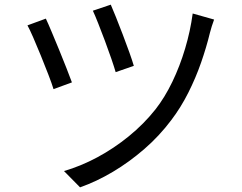

<svg xmlns="http://www.w3.org/2000/svg" viewBox="-20 -772 1040 825"><path d="M456 -752Q464 -734 478 -699Q492 -664 507.5 -623.5Q523 -583 536 -546.5Q549 -510 555 -489L477 -462Q471 -483 458.5 -519.5Q446 -556 431 -596Q416 -636 402 -671.5Q388 -707 379 -726ZM900 -688Q895 -675 890 -659Q885 -643 882 -631Q867 -569 844 -503Q821 -437 789 -373.5Q757 -310 716 -256Q665 -188 600.5 -132Q536 -76 465.5 -34Q395 8 324 33L255 -37Q327 -58 398 -96Q469 -134 533.5 -186.5Q598 -239 648 -302Q688 -353 720.5 -420.5Q753 -488 775.5 -563.5Q798 -639 808 -714ZM177 -692Q187 -671 202 -635Q217 -599 234 -558Q251 -517 265.5 -479.5Q280 -442 289 -418L210 -389Q203 -412 188 -451Q173 -490 155.5 -533Q138 -576 122.5 -611.5Q107 -647 98 -663Z"/></svg>

Font: Go Noto Kurrent-Regular
Style: Regular
Weight: 400
Designer: Monotype Design Team
Foundry: Monotype Imaging Inc.
Version: Version 2.012; ttfautohint (v1.8.4.7-5d5b)